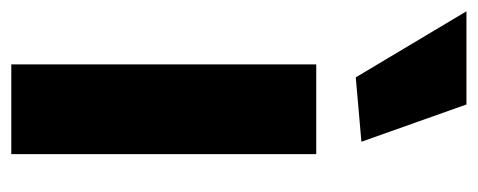

<svg xmlns="http://www.w3.org/2000/svg" viewBox="-318 -573 846 340"><g transform="rotate(90 105.0 -403.0)"><path d="M49 -540H208V0H49ZM72 -610 -45 -806H120L186 -620Z"/></g></svg>

Font: Encode Sans Compressed
Style: ExtraBold
Weight: 800
Designer: Pablo Impallari, Andres Torresi
Foundry: Pablo Impallari, Andres Torresi
Version: Version 1.000; ttfautohint (v1.00) -l 8 -r 50 -G 200 -x 14 -